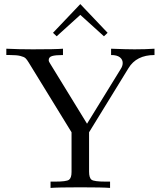

<svg xmlns="http://www.w3.org/2000/svg" viewBox="-20 -922 790 942"><path d="M240 -761 374 -902 508 -761 490 -744 374 -849 258 -744ZM11 -652V-683Q74 -680 141 -680Q253 -680 289 -683V-652Q252 -652 235.5 -647Q219 -642 219 -627Q219 -620 226 -610L407 -315L572 -583Q582 -598 582 -613Q582 -630 568 -641Q554 -652 525 -652V-683Q603 -680 640 -680Q692 -680 738 -683V-652Q649 -652 610 -587L417 -273V-80Q417 -49 429.5 -40Q442 -31 497 -31H520V0Q484 -3 374 -3Q264 -3 228 0V-31H252Q306 -31 318.5 -40Q331 -49 331 -78V-273L121 -615Q112 -630 105 -636.5Q98 -643 80 -647.5Q62 -652 29 -652Z"/></svg>

Font: CMU Serif
Style: Roman
Weight: 500
Version: Version 0.7.0